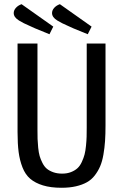

<svg xmlns="http://www.w3.org/2000/svg" viewBox="-20 -866 572 908"><path d="M82 -846.2 231.9 -740.2 213.9 -704.1 146 -731.9Q138.7 -735.4 121.1 -743.2Q103.5 -751 93 -756.1Q82.5 -761.2 69.8 -769Q57.1 -776.9 51 -785.6Q44.9 -794.4 44.9 -804.2Q44.9 -817.4 55.2 -828.9Q65.4 -840.3 82 -846.2ZM263.2 -846.2 413.1 -740.2 395 -704.1 327.1 -731.9Q319.8 -735.4 302.2 -743.2Q284.7 -751 274.2 -756.1Q263.7 -761.2 251 -769Q238.3 -776.9 232.2 -785.6Q226.1 -794.4 226.1 -804.2Q226.1 -817.4 236.3 -828.9Q246.6 -840.3 263.2 -846.2ZM479 -273.9Q479 -231.4 476.8 -199Q474.6 -166.5 469 -134.5Q463.4 -102.5 453.6 -79.6Q443.8 -56.6 428.2 -36.4Q412.6 -16.1 390.6 -3.9Q368.7 8.3 338.9 15.1Q309.1 22 271 22Q219.7 22 183.1 10.7Q146.5 -0.5 123 -20.5Q99.6 -40.5 86.4 -74.2Q73.2 -107.9 68.1 -147Q63 -186 63 -241.2V-660.2H157.2V-252Q157.2 -225.6 157.7 -208.5Q158.2 -191.4 160.6 -167.5Q163.1 -143.6 167.5 -128.2Q171.9 -112.8 180.7 -95.5Q189.5 -78.1 201.4 -68.1Q213.4 -58.1 231.9 -51.5Q250.5 -44.9 273.9 -44.9Q297.4 -44.9 315.9 -52.2Q334.5 -59.6 346.4 -70.6Q358.4 -81.5 366.9 -100.1Q375.5 -118.7 379.9 -135.3Q384.3 -151.9 386.7 -177Q389.2 -202.1 389.6 -219.5Q390.1 -236.8 390.1 -263.2V-660.2H479Z"/></svg>

Font: Sansita Light
Style: Regular
Weight: 300
Designer: Pablo Cosgaya
Foundry: Omnibus-Type
Version: Version 1.006;hotconv 1.0.109;makeotfexe 2.5.65596